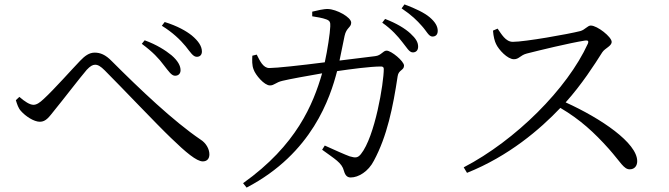

<svg xmlns="http://www.w3.org/2000/svg" viewBox="-20 -802 3040 872"><path d="M724 -506C746 -478 759 -458 775 -458C789 -458 799 -466 800 -481C801 -503 787 -527 759 -551C732 -573 692 -599 637 -619L624 -603C674 -566 701 -537 724 -506ZM823 -592C846 -563 857 -544 874 -544C889 -544 897 -554 897 -568C897 -592 881 -616 851 -641C826 -661 786 -684 728 -702L715 -685C764 -655 799 -621 823 -592ZM52 -347C58 -328 63 -311 75 -298C96 -274 134 -249 161 -249C189 -249 203 -271 228 -302C265 -347 343 -449 374 -485C390 -502 401 -508 412 -508C425 -508 437 -501 456 -482C532 -406 694 -235 757 -175C824 -110 873 -69 901 -69C920 -69 931 -81 931 -101C931 -126 915 -153 891 -168C767 -252 614 -398 488 -524C459 -554 435 -563 410 -563C385 -563 365 -548 344 -526C310 -491 225 -395 179 -353C160 -335 146 -326 132 -326C115 -326 92 -341 68 -362Z M1807 -611C1827 -587 1838 -564 1855 -564C1869 -564 1879 -573 1879 -590C1879 -610 1869 -627 1844 -650C1819 -673 1781 -696 1729 -716L1716 -699C1760 -668 1787 -637 1807 -611ZM1896 -684C1918 -660 1927 -636 1944 -636C1959 -636 1968 -645 1968 -662C1968 -682 1957 -702 1931 -724C1907 -744 1868 -763 1817 -782L1804 -764C1850 -733 1874 -709 1896 -684ZM1443 -122C1500 -80 1533 -63 1542 -26C1548 -5 1557 4 1573 4C1608 4 1653 -23 1678 -72C1738 -183 1765 -316 1786 -456C1790 -485 1815 -482 1815 -504C1815 -524 1757 -572 1736 -572C1719 -572 1712 -550 1684 -547L1522 -527L1545 -639C1553 -677 1575 -677 1575 -699C1575 -724 1508 -760 1470 -761C1451 -762 1419 -754 1398 -749V-728C1416 -725 1444 -721 1462 -714C1478 -708 1481 -701 1480 -682C1479 -652 1467 -573 1455 -519C1346 -505 1235 -493 1203 -493C1175 -493 1160 -526 1146 -554L1126 -549C1125 -529 1124 -505 1132 -486C1140 -462 1180 -414 1206 -414C1226 -414 1232 -428 1263 -435C1291 -442 1379 -458 1443 -469C1402 -328 1327 -143 1084 30L1100 50C1399 -106 1480 -360 1511 -479C1573 -488 1661 -500 1711 -500C1719 -500 1723 -496 1723 -489C1723 -425 1683 -181 1619 -102C1605 -85 1595 -84 1568 -92C1548 -99 1497 -122 1455 -141Z M2219 -663C2221 -635 2227 -614 2233 -602C2245 -576 2285 -533 2314 -533C2338 -533 2342 -551 2373 -559C2428 -573 2567 -607 2638 -618C2649 -619 2655 -617 2650 -604C2557 -399 2321 -164 2086 -42L2101 -17C2291 -93 2433 -215 2525 -312C2615 -259 2679 -200 2746 -125C2799 -65 2813 -33 2840 -33C2863 -33 2874 -50 2874 -70C2874 -153 2710 -264 2549 -337C2622 -418 2681 -510 2715 -564C2728 -584 2758 -592 2758 -612C2758 -634 2693 -686 2663 -686C2649 -686 2637 -667 2616 -661C2561 -647 2364 -612 2309 -612C2276 -612 2257 -648 2240 -672Z"/></svg>

Font: Harano Aji Mincho K1
Style: Regular
Weight: 400
Foundry: Masamichi Hosoda
Version: HaranoAjiMinchoK1-Regular version 20230610;ttx 4.39.4